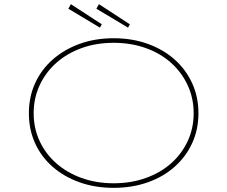

<svg xmlns="http://www.w3.org/2000/svg" viewBox="-20 -894 1094 924"><path d="M527 10Q437 10 362 -17Q287 -44 232.5 -92Q178 -140 148.5 -205.5Q119 -271 119 -349Q119 -427 148.5 -492.5Q178 -558 232.5 -606.5Q287 -655 362 -682.5Q437 -710 527 -710Q616 -710 691 -683Q766 -656 820.5 -607.5Q875 -559 905 -493Q935 -427 935 -349Q935 -271 905 -205.5Q875 -140 820.5 -91.5Q766 -43 691 -16.5Q616 10 527 10ZM527 -12Q611 -12 682 -37.5Q753 -63 804 -108.5Q855 -154 883.5 -215.5Q912 -277 912 -349Q912 -421 883.5 -483Q855 -545 804 -591Q753 -637 682 -662.5Q611 -688 527 -688Q443 -688 372.5 -662.5Q302 -637 250.5 -591Q199 -545 170.5 -483Q142 -421 142 -349Q142 -277 170.5 -215.5Q199 -154 250.5 -108.5Q302 -63 372.5 -37.5Q443 -12 527 -12ZM596 -761 444 -852 456 -874 605 -777ZM461 -761 309 -852 321 -874 470 -777Z"/></svg>

Font: Lexend Tera Thin
Style: Regular
Weight: 250
Version: Version 1.007